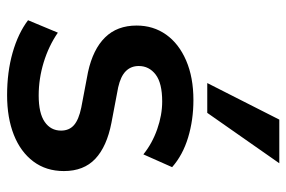

<svg xmlns="http://www.w3.org/2000/svg" viewBox="-153 -644 807 541"><g transform="rotate(90 250.5 -373.5)"><path d="M248 10Q183 10 128.5 -5.5Q74 -21 37 -49L72 -133Q110 -107 156 -93Q202 -79 249 -79Q299 -79 323.5 -96Q348 -113 348 -142Q348 -165 332.5 -178.5Q317 -192 283 -199L183 -218Q119 -232 85.5 -266Q52 -300 52 -355Q52 -402 77.5 -438Q103 -474 150.5 -494.5Q198 -515 262 -515Q318 -515 367.5 -500Q417 -485 451 -455L415 -374Q384 -399 344 -413Q304 -427 266 -427Q214 -427 190 -408.5Q166 -390 166 -361Q166 -339 180.5 -324.5Q195 -310 226 -303L326 -284Q393 -271 427.5 -238.5Q462 -206 462 -150Q462 -100 435 -64Q408 -28 360 -9Q312 10 248 10ZM214 -554 317 -757H440L298 -554Z"/></g></svg>

Font: Mulish ExtraLight
Style: Bold
Weight: 700
Version: Version 3.603